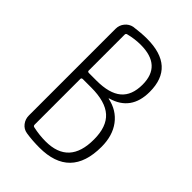

<svg xmlns="http://www.w3.org/2000/svg" viewBox="-220 -835 940 940"><g transform="rotate(45 250.0 -365.0)"><path d="M136.7 -370.1V-53.7Q136.7 -44.9 144.5 -43Q189.5 -33.2 232.4 -33.2Q394.5 -33.2 393.6 -208Q393.6 -295.9 347.7 -336.9Q301.8 -377.9 204.1 -377.9H146.5Q136.7 -377.9 136.7 -370.1ZM136.7 -676.8V-427.7Q136.7 -419.9 146.5 -419.9H198.2Q287.1 -419.9 329.6 -455.6Q372.1 -491.2 372.1 -565.4Q372.1 -697.3 227.5 -697.3Q186.5 -697.3 144.5 -686.5Q136.7 -684.6 136.7 -676.8ZM139.6 2.9Q115.2 -1 100.1 -20.5Q85 -40 85 -65.4V-665Q85 -690.4 100.6 -709.5Q116.2 -728.5 139.6 -733.4Q190.4 -740.2 227.5 -740.2Q421.9 -740.2 421.9 -565.4Q421.9 -435.5 304.7 -402.3Q302.7 -402.3 302.7 -401.4Q302.7 -399.4 303.7 -399.4Q370.1 -385.7 407.7 -335.4Q445.3 -285.2 445.3 -208Q445.3 9.8 232.4 9.8Q182.6 9.8 139.6 2.9Z"/></g></svg>

Font: Rounded-X Mgen+ 1mn light
Style: Regular
Weight: 200
Designer: [Source Han Sans]
Ryoko NISHIZUKA  (kana & ideographs); Paul D. Hunt (Latin, Greek & Cyrillic); Wenlong ZHANG  (bopomofo
Version: Version 1.059.20150602